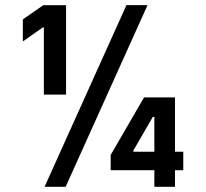

<svg xmlns="http://www.w3.org/2000/svg" viewBox="-20 -723 797 743"><path d="M469.3 -703.1H550.9L234 0H152.4ZM68.4 -562.7V-647.9L147.3 -702.8L145.2 -616.6ZM164.3 -702.8V-616.6H143.8L147.3 -702.8ZM235.6 -702.8V-356.8H149.7V-702.8ZM408.3 -123.4 537.4 -346H615L496.1 -140.4V-135.8H689.2V-64.3H408.3ZM589.7 -346 590 -270.3H563.2V-346ZM657.2 -346V0H577.3V-346Z"/></svg>

Font: Wand UI Pro
Style: Regular
Weight: 400
Designer: Andreas Faust
Version: Version 1.003;FEAKit 1.0